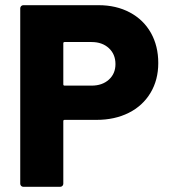

<svg xmlns="http://www.w3.org/2000/svg" viewBox="-20 -720 650 740"><path d="M590 -477Q590 -412 560 -362Q530 -312 476 -285Q422 -258 352 -258H229Q224 -258 224 -253V-12Q224 -7 220.5 -3.5Q217 0 212 0H70Q65 0 61.5 -3.5Q58 -7 58 -12V-688Q58 -693 61.5 -696.5Q65 -700 70 -700H360Q428 -700 480.5 -672Q533 -644 561.5 -593.5Q590 -543 590 -477ZM425 -473Q425 -511 399.5 -534.5Q374 -558 333 -558H229Q224 -558 224 -553V-395Q224 -390 229 -390H333Q374 -390 399.5 -413Q425 -436 425 -473Z"/></svg>

Font: BARLOWEXTRABOLD
Style: Regular
Weight: 800
Designer: Jeremy Tribby
Foundry: Tribby Type
Version: Version 1.422